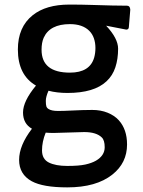

<svg xmlns="http://www.w3.org/2000/svg" viewBox="-20 -582 624 839"><path d="M535.2 -557.1Q548.3 -557.1 549.3 -539.6L543 -462.9Q542 -452.6 531.7 -452.6L443.8 -469.7Q496.1 -414.1 496.1 -369.1Q496.1 -324.2 484.1 -287.8Q472.2 -251.5 445.3 -226.6Q391.1 -175.8 274.9 -175.8Q229 -175.8 191.9 -185.5Q180.2 -158.7 180.2 -141.6Q180.2 -124.5 182.6 -117.2Q185.1 -109.9 192.4 -105.5Q205.6 -97.2 232.7 -97.2Q259.8 -97.2 283.7 -98.6Q345.7 -101.6 383.1 -101.6Q420.4 -101.6 450.4 -89.4Q480.5 -77.1 499 -56.6Q535.2 -16.6 535.2 49.3Q535.2 129.9 471.2 180.7Q400.9 236.8 273.9 236.8Q168 236.8 118.7 210Q63.5 179.7 63.5 116.7Q63.5 53.7 119.6 -19.5Q80.6 -41.5 80.6 -90.6Q80.6 -139.6 137.2 -208Q58.1 -253.9 58.1 -365.7Q58.1 -463.9 123 -515.6Q181.2 -562 282.7 -562Q335.4 -562 379.4 -560.5Q481.9 -557.1 535.2 -557.1ZM391.6 -330.6Q397 -350.1 397 -372.6Q397 -395 390.4 -414.3Q383.8 -433.6 370.1 -447.3Q340.8 -476.6 285.6 -476.6Q197.8 -476.6 170.9 -417Q161.6 -395.5 161.6 -364.7Q161.6 -264.6 285.6 -264.6Q372.6 -264.6 391.6 -330.6ZM348.1 -4.9 214.4 -1Q194.8 -1 179.7 -2.4Q163.6 37.1 163.6 75.2Q163.6 113.3 193.4 128.2Q223.1 143.1 273.9 143.1Q324.7 143.1 352.5 137Q380.4 130.9 399.4 120.1Q437.5 97.7 437.5 61.5Q437.5 30.8 424.8 18.6Q400.9 -4.9 348.1 -4.9Z"/></svg>

Font: Wellfleet
Style: Regular
Weight: 400
Designer: Riccardo De Franceschi
Foundry: Riccardo De Franceschi
Version: Version 1.002